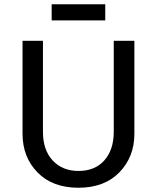

<svg xmlns="http://www.w3.org/2000/svg" viewBox="-20 -872 739 903"><path d="M223 -852H475V-776H223ZM182 -252Q182 -166 228 -117Q274 -68 349 -68Q427 -68 471 -118Q515 -168 515 -252V-680H612V-243Q612 -134 541.5 -61.5Q471 11 349 11Q227 11 156.5 -61Q86 -133 86 -243V-680H182Z"/></svg>

Font: Palanquin Medium
Style: Regular
Weight: 500
Designer: Pria Ravichandran
Version: Version 1.0.4